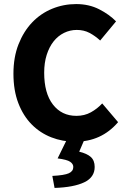

<svg xmlns="http://www.w3.org/2000/svg" viewBox="-20 -684 622 943"><path d="M349 12Q287 12 232 -9.5Q177 -31 135.5 -73Q94 -115 70 -177.5Q46 -240 46 -322Q46 -403 71 -466.5Q96 -530 138 -574Q180 -618 236 -641Q292 -664 354 -664Q417 -664 467 -638.5Q517 -613 550 -579L472 -485Q447 -508 419.5 -522.5Q392 -537 357 -537Q324 -537 294.5 -522.5Q265 -508 243.5 -481Q222 -454 209.5 -415Q197 -376 197 -327Q197 -226 240 -170.5Q283 -115 355 -115Q395 -115 426.5 -132.5Q458 -150 482 -176L560 -84Q478 12 349 12ZM248 239 237 180Q296 177 318 167Q340 157 340 136Q340 121 324.5 110.5Q309 100 263 94L311 -4H397L369 61Q407 70 426 87Q445 104 445 136Q445 187 393.5 211.5Q342 236 248 239Z"/></svg>

Font: Font
Style: ¶
Weight: 700
Designer: Paul D. Hunt
Foundry: Adobe Systems Incorporated
Version: Version 3.000